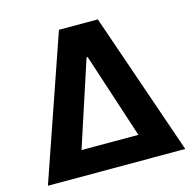

<svg xmlns="http://www.w3.org/2000/svg" viewBox="-106 -836 960 945"><g transform="rotate(-15 374.0 -363.5)"><path d="M23.8 0 274.9 -727.3H473L723.7 0ZM229 -126.8H518.8L376.8 -561.1H371.1Z"/></g></svg>

Font: Inter P
Style: Bold
Weight: 700
Designer: Rasmus Andersson
Foundry: rsms
Version: Version 3.018;git-588b23468